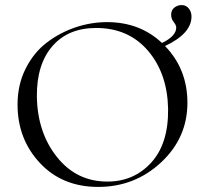

<svg xmlns="http://www.w3.org/2000/svg" viewBox="-20 -723 806 755"><path d="M733 -658Q733 -591 629 -542Q717 -451 717 -319Q717 -181 613.5 -84.5Q510 12 366 12Q225 12 137 -82Q49 -176 49 -312Q49 -390 81 -453.5Q113 -517 164.5 -556Q216 -595 277 -615.5Q338 -636 401 -636Q530 -636 617 -554Q673 -581 673 -615Q673 -624 663 -636.5Q653 -649 653 -665Q653 -683 665.5 -693Q678 -703 694 -703Q712 -703 722.5 -689.5Q733 -676 733 -658ZM402 -9Q507 -9 575 -84Q643 -159 641 -296Q638 -435 561.5 -524Q485 -613 358 -613Q248 -613 186 -541.5Q124 -470 125 -344Q127 -202 204 -105.5Q281 -9 402 -9Z"/></svg>

Font: Cormorant
Style: Regular
Weight: 400
Designer: Christian Thalmann (Catharsis Fonts)
Version: Version 1.000;PS 001.000;hotconv 1.0.70;makeotf.lib2.5.58329